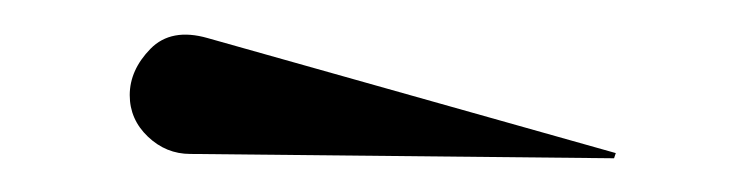

<svg xmlns="http://www.w3.org/2000/svg" viewBox="-20 -810 434 111"><path d="M90 -721Q76 -721 65.5 -731Q55 -741 55 -755Q55 -769.5 67 -781.8Q79 -794 100 -788L336 -721.5L335 -718.5Z"/></svg>

Font: Bodoni* 72pt
Style: Regular
Weight: 400
Version: Version 2.3